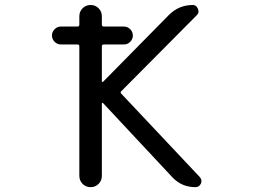

<svg xmlns="http://www.w3.org/2000/svg" viewBox="-20 -775 1040 774"><path d="M225.6 -595.7Q210.9 -595.7 200.2 -606.4Q189.5 -617.2 189.5 -631.8Q189.5 -646.5 200.2 -657.2Q210.9 -668 225.6 -668H293Q299.8 -668 299.8 -675.8V-709Q299.8 -728.5 313 -741.7Q326.2 -754.9 345.2 -754.9Q364.3 -754.9 377.4 -741.7Q390.6 -728.5 390.6 -709V-675.8Q390.6 -668 398.4 -668H479.5Q494.1 -668 504.9 -657.2Q515.6 -646.5 515.6 -631.8Q515.6 -617.2 504.9 -606.4Q494.1 -595.7 479.5 -595.7H398.4Q390.6 -595.7 390.6 -587.9V-447.3Q390.6 -445.3 392.6 -444.8Q394.5 -444.3 395.5 -445.3L660.2 -713.9Q700.2 -754.9 757.8 -754.9Q771.5 -754.9 777.8 -739.7Q784.2 -724.6 774.4 -714.8L468.8 -407.2Q463.9 -402.3 468.8 -397.5L785.2 -61.5Q792 -53.7 792 -44.9Q792 -40 790 -35.2Q783.2 -20.5 767.6 -20.5Q711.9 -20.5 673.8 -61.5L395.5 -359.4Q394.5 -360.4 392.6 -359.9Q390.6 -359.4 390.6 -357.4V-66.4Q390.6 -46.9 377.4 -33.7Q364.3 -20.5 345.2 -20.5Q326.2 -20.5 313 -33.7Q299.8 -46.9 299.8 -66.4V-587.9Q299.8 -595.7 293 -595.7Z"/></svg>

Font: Rounded Mgen+ 1m regular
Style: Regular
Weight: 400
Designer: [Source Han Sans]
Ryoko NISHIZUKA  (kana & ideographs); Paul D. Hunt (Latin, Greek & Cyrillic); Wenlong ZHANG  (bopomofo
Version: Version 1.059.20150602